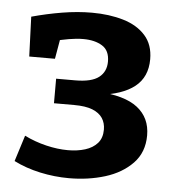

<svg xmlns="http://www.w3.org/2000/svg" viewBox="-45 -588 581 642"><g transform="rotate(5 245.5 -267.0)"><path d="M209.7 12Q160.7 12 112.3 1.5Q64 -9 23.7 -29.3L51.3 -116.7Q86.7 -99.3 124.8 -90.2Q163 -81 198 -81Q229.7 -81 255.5 -89Q281.3 -97 296.7 -114.3Q312 -131.7 312 -160Q312 -182 301.2 -198.5Q290.3 -215 267.2 -224.2Q244 -233.3 206 -233.3H138V-315.7H201.7Q256.7 -315.7 281.2 -334.7Q305.7 -353.7 305.7 -387.7Q305.7 -425 280.8 -440.3Q256 -455.7 217.3 -455.7Q194.7 -455.7 168.8 -451.2Q143 -446.7 116 -440L143 -466.3L128.3 -381.7H42L37 -515Q88 -529 139.2 -537.5Q190.3 -546 238.3 -546Q296.7 -546 343.8 -532Q391 -518 418.3 -487.3Q445.7 -456.7 445.7 -407.7Q445.7 -348 404.7 -315.5Q363.7 -283 283.7 -274.3L279 -284.7Q371.7 -279.7 414.7 -245.8Q457.7 -212 457.7 -153.3Q457.7 -96.3 422.2 -59.5Q386.7 -22.7 330.3 -5.3Q274 12 209.7 12Z"/></g></svg>

Font: Bitter Thin
Style: Regular
Weight: 100
Designer: Sol Matas, and Bitter project Authors
Foundry: Sol Matas
Version: Version 2.002